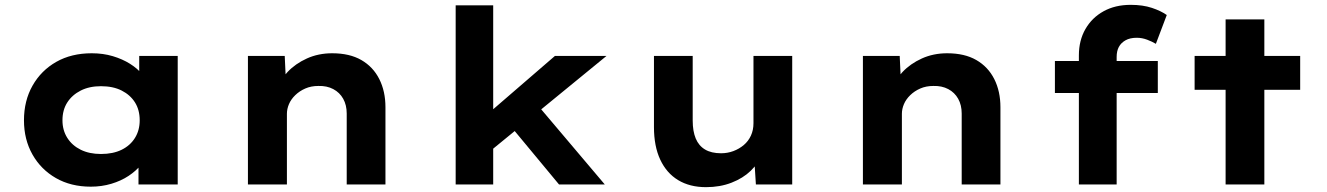

<svg xmlns="http://www.w3.org/2000/svg" viewBox="-20 -762 5481 793"><path d="M355 9Q273 9 211 -26.5Q149 -62 114 -124Q79 -186 79 -265Q79 -346 114.5 -408.5Q150 -471 212.5 -506.5Q275 -542 359 -542Q406 -542 446 -530Q486 -518 517 -498.5Q548 -479 567.5 -455Q587 -431 592 -407L555 -405V-531H714V0H552V-139L586 -132Q582 -106 562 -81Q542 -56 511 -35.5Q480 -15 440 -3Q400 9 355 9ZM397 -126Q447 -126 482.5 -143.5Q518 -161 537.5 -192.5Q557 -224 557 -265Q557 -308 537.5 -339Q518 -370 482.5 -388Q447 -406 397 -406Q349 -406 313.5 -388Q278 -370 258 -339Q238 -308 238 -265Q238 -224 258 -192.5Q278 -161 313.5 -143.5Q349 -126 397 -126Z M1004 0V-531H1156L1162 -401L1122 -390Q1135 -430 1167.5 -464.5Q1200 -499 1247.5 -520.5Q1295 -542 1352 -542Q1424 -542 1472.5 -514Q1521 -486 1546.5 -435.5Q1572 -385 1572 -319V0H1412V-293Q1412 -328 1397.5 -354Q1383 -380 1356.5 -394Q1330 -408 1295 -407Q1265 -407 1241 -396.5Q1217 -386 1199.5 -369Q1182 -352 1173.5 -332Q1165 -312 1165 -292V0H1085Q1050 0 1030 0Q1010 0 1004 0Z M2006 -139 1957 -259 2272 -531H2485ZM1862 0V-740H2017V0ZM2289 0 2060 -276 2170 -364 2478 0Z M2896 11Q2829 11 2781 -18Q2733 -47 2707 -102.5Q2681 -158 2681 -237V-531H2841V-264Q2841 -220 2853.5 -190Q2866 -160 2892 -144.5Q2918 -129 2958 -129Q2985 -129 3009 -138Q3033 -147 3052 -163Q3071 -179 3081.5 -202Q3092 -225 3092 -253V-531H3252V0H3102L3095 -109L3124 -121Q3112 -87 3080.5 -56.5Q3049 -26 3001.5 -7.5Q2954 11 2896 11Z M3544 0V-531H3696L3702 -401L3662 -390Q3675 -430 3707.5 -464.5Q3740 -499 3787.5 -520.5Q3835 -542 3892 -542Q3964 -542 4012.5 -514Q4061 -486 4086.5 -435.5Q4112 -385 4112 -319V0H3952V-293Q3952 -328 3937.5 -354Q3923 -380 3896.5 -394Q3870 -408 3835 -407Q3805 -407 3781 -396.5Q3757 -386 3739.5 -369Q3722 -352 3713.5 -332Q3705 -312 3705 -292V0H3625Q3590 0 3570 0Q3550 0 3544 0Z M4436 0V-533Q4436 -595 4463 -642Q4490 -689 4538 -715.5Q4586 -742 4650 -742Q4700 -742 4737.5 -729.5Q4775 -717 4799 -700L4754 -581Q4739 -590 4718 -598Q4697 -606 4675 -606Q4647 -606 4628.5 -595.5Q4610 -585 4601 -568Q4592 -551 4592 -527V0H4515Q4490 0 4470.5 0Q4451 0 4436 0ZM4337 -378V-510H4762V-378Z M5042 0V-682H5202V0ZM4914 -391V-531H5350V-391Z"/></svg>

Font: Lexend Giga
Style: Bold
Weight: 700
Version: Version 1.007